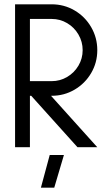

<svg xmlns="http://www.w3.org/2000/svg" viewBox="-20 -684 512 892"><path d="M217 -239 432 0H340L125 -239H119V0H50V-664H220Q278 -664 326.5 -635.5Q375 -607 403.5 -558Q432 -509 432 -451Q432 -393 403.5 -344.5Q375 -296 326.5 -267.5Q278 -239 220 -239ZM119 -596V-307H220Q259 -307 292 -326.5Q325 -346 344.5 -379Q364 -412 364 -451Q364 -490 344.5 -523.5Q325 -557 292 -576.5Q259 -596 220 -596ZM232 188H170L211 36H277Z"/></svg>

Font: Sulphur Point
Style: Regular
Weight: 400
Designer: Noponies / Dale Sattler
Foundry: Noponies
Version: Version 1.000; ttfautohint (v1.8)